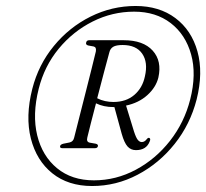

<svg xmlns="http://www.w3.org/2000/svg" viewBox="-20 -766 689 642"><path d="M288 -144Q208 -144 155 -186.5Q102 -229 83.2 -302.8Q64.5 -376.5 88 -469Q108.5 -549.5 160 -612.2Q211.5 -675 282.8 -710.5Q354 -746 433.5 -746Q512.5 -746 566.5 -705.5Q620.5 -665 640.2 -594.2Q660 -523.5 637.5 -433.5Q616 -350 564 -284.8Q512 -219.5 440.2 -181.8Q368.5 -144 288 -144ZM294 -163Q368 -163 434.2 -198.5Q500.5 -234 548.5 -295.2Q596.5 -356.5 616 -433.5Q637.5 -518 619 -584.2Q600.5 -650.5 550.8 -688.8Q501 -727 428.5 -727Q355.5 -727 289.8 -694Q224 -661 176.2 -603Q128.5 -545 109.5 -469.5Q87.5 -382.5 104.5 -313.2Q121.5 -244 170.8 -203.5Q220 -163 294 -163ZM509.5 -506.5Q501.5 -474 472.8 -448Q444 -422 401.5 -413L428 -326.5Q435 -305 441 -298Q447 -291 454 -291Q463.5 -291 471 -301Q475 -306 478.5 -305Q485 -303 480.5 -293Q469.5 -264 434.5 -264Q417.5 -264 406.5 -276.2Q395.5 -288.5 387 -318.5L362.5 -408H359.5Q326.5 -408 301 -420.5Q292 -385.5 284 -354.8Q276 -324 272 -306.5Q268 -291.5 280 -289L300 -285.5Q308.5 -283.5 307.5 -277.5Q306 -270.5 297.5 -270.5H188.5Q179.5 -270.5 181 -277.5Q182 -283 192 -285.5L212 -289.5Q225 -292 228 -306Q233.5 -328 243.5 -367.2Q253.5 -406.5 264.8 -451Q276 -495.5 285.8 -534.2Q295.5 -573 300.5 -594Q303 -608 293.5 -610.5L274.5 -614Q266 -616.5 268 -623.5Q269.5 -631.5 278.5 -631.5H394Q459 -631.5 490.5 -596.8Q522 -562 509.5 -506.5ZM345.5 -590.5Q339.5 -569 328.2 -526.2Q317 -483.5 305 -437.5Q317.5 -431 331.5 -428Q345.5 -425 359 -425Q401.5 -425 429 -448.5Q456.5 -472 464.5 -510.5Q475.5 -557.5 455.5 -586.5Q435.5 -615.5 390 -615.5Q368.5 -615.5 358.5 -609.5Q348.5 -603.5 345.5 -590.5Z"/></svg>

Font: Fraunces 144pt Soft Light
Style: Italic
Weight: 300
Italic angle: -16°
Version: Version 1.000;[b76b70a41]